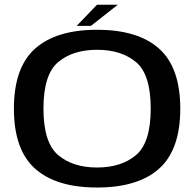

<svg xmlns="http://www.w3.org/2000/svg" viewBox="-20 -810 854 835"><path d="M402 5.5Q224 5.5 132.2 -76.8Q40.5 -159 40.5 -337.5Q40.5 -516 132.2 -598.2Q224 -680.5 402.2 -680.5Q580.5 -680.5 672.2 -598.2Q764 -516 764 -337.5Q764 -159 672.2 -76.8Q580.5 5.5 402 5.5ZM402 -81.5Q507.5 -81.5 571.5 -135.5Q635.5 -189.5 635.5 -337.5Q635.5 -486.5 571.5 -540Q507.5 -593.5 402 -593.5Q297 -593.5 233 -540Q169 -486.5 169 -337.5Q169 -189.5 233 -135.5Q297 -81.5 402 -81.5ZM313.5 -697.5 402 -789.5H492.5L375.5 -697.5Z"/></svg>

Font: Anybody ExtraExpanded Medium
Style: Regular
Weight: 500
Width: 8
Designer: Tyler Finck
Foundry: Etcetera Type Company
Version: Version 1.010; ttfautohint (v1.8.3) -l 8 -r 50 -G 200 -x 14 